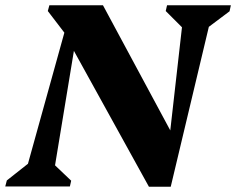

<svg xmlns="http://www.w3.org/2000/svg" viewBox="-59 -710 899 731"><path d="M508 1 201 -555 198 -570 123 -668 129 -690H333L617 -162L583 -158L638 -643L655 -585L572 -668L577 -690H820L815 -667L695 -577L744 -641L591 1ZM-39 0 -33 -23 86 -117 37 -49 215 -690H251L145 -47L128 -102L212 -22L207 0Z"/></svg>

Font: Platypi Light
Style: Bold Italic
Weight: 700
Italic angle: -13°
Version: Version 1.200